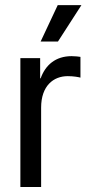

<svg xmlns="http://www.w3.org/2000/svg" viewBox="-20 -748 362 768"><path d="M61.5 0H144.5V-317.4C144.5 -404.8 193.8 -443.4 251 -443.4C274.9 -443.4 294.9 -439.5 301.8 -437.5V-520.5C294.9 -521.5 281.7 -523.4 266.6 -523.4C202.1 -523.4 161.6 -487.8 142.6 -434.6H140.6V-515.6H61.5ZM142.6 -582H211.9L305.7 -727.5H210.9Z"/></svg>

Font: Raveo Display Display
Style: Regular
Weight: 400
Designer: Jakub Foglar, Rasmus Andersson (Inter)
Foundry: Jakubfoglar.com
Version: Version 1.100;Glyphs 3.2.3 (3260)